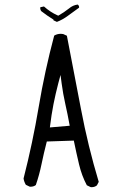

<svg xmlns="http://www.w3.org/2000/svg" viewBox="-20 -817 540 827"><path d="M374 -10.7Q388.2 -10.7 397.5 -18.6L405.3 -33.7Q358.9 -188 328.9 -346.7Q298.8 -505.4 268.1 -663.1L252 -670.4Q246.6 -671.4 242.2 -671.4Q226.1 -671.4 213.4 -663.6Q172.9 -511.7 146.7 -356.4Q120.6 -201.2 81.5 -48.3Q83.5 -34.2 91.3 -21L107.4 -13.2Q109.4 -12.7 111.3 -12.7Q125 -12.7 134.3 -20Q149.4 -63.5 158.9 -110.1Q168.5 -156.7 181.6 -207.5L297.9 -211.4Q309.1 -156.7 320.6 -108.6Q332 -60.5 354 -19L370.1 -11.2Q372.1 -10.7 374 -10.7ZM280.3 -275.4 194.8 -268.1Q201.7 -324.2 210.4 -368.4Q219.2 -412.6 231 -458L240.7 -494.1L245.6 -457Q251.5 -412.6 261.2 -369.6Q271 -326.7 280.3 -275.4ZM320.8 -786.1Q320.8 -792.5 314.9 -797.4Q293.9 -794.9 276.9 -780.3Q255.9 -763.7 231 -749.5L227.5 -751Q196.8 -764.6 169.4 -789.1L154.8 -786.1L153.3 -784.7Q153.3 -783.2 153.3 -781.7Q153.3 -780.3 153.8 -777.8Q154.3 -773.4 157.7 -769Q182.1 -750 210.4 -732.4V-729.5L225.1 -722.7Q249.5 -731.9 272.9 -749.3Q296.4 -766.6 320.3 -783.7Q320.8 -784.7 320.8 -786.1Z"/></svg>

Font: Bakudai
Style: ExtraLight
Weight: 200
Version: Version 1.48